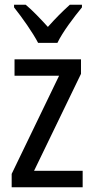

<svg xmlns="http://www.w3.org/2000/svg" viewBox="-20 -786 393 806"><path d="M140 -606H221C243 -652 291 -715 324 -755V-766H273C239 -735 215 -711 181 -673C150 -707 116 -743 88 -766H39V-755C74 -711 117 -650 140 -606ZM327 0V-69H123L320 -476V-537H41V-468H228L29 -56V0Z"/></svg>

Font: Noto Sans Kannada Condensed
Style: Regular
Weight: 400
Width: 3
Designer: Jelle Bosma - Monotype Design Team
Foundry: Monotype Imaging Inc.
Version: Version 2.005